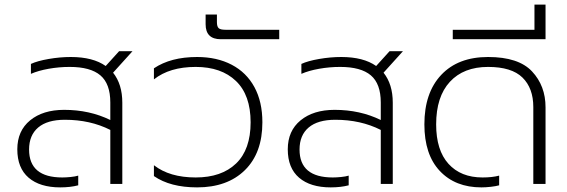

<svg xmlns="http://www.w3.org/2000/svg" viewBox="-20 -797 2459 832"><path d="M55 -150Q55 -230 110.5 -275.5Q166 -321 258 -321Q368 -321 458 -277V-353Q458 -434 415 -470.5Q372 -507 282 -507Q236 -507 191 -499Q146 -491 114 -477V-520Q142 -533 191 -541.5Q240 -550 287 -550Q383 -550 438 -511L496 -575H554L470 -482Q510 -432 510 -352V0H458V-234Q371 -278 261 -278Q185 -278 145.5 -244.5Q106 -211 106 -149Q106 -28 250 -28Q266 -28 286 -30Q306 -32 319 -36V6Q285 15 241 15Q153 15 104 -27Q55 -69 55 -150Z M647 -34V-81Q715 -28 828 -28Q940 -28 1003 -88.5Q1066 -149 1066 -267Q1066 -385 1002.5 -446Q939 -507 828 -507Q715 -507 647 -453V-501Q720 -550 834 -550Q920 -550 984 -516.5Q1048 -483 1082.5 -419.5Q1117 -356 1117 -267Q1117 -134 1041 -59.5Q965 15 834 15Q718 15 647 -34Z M871 -692V-734H920V-701Q920 -682 927.5 -675Q935 -668 957 -668H1190V-627H937Q871 -627 871 -692Z M1227 -150Q1227 -230 1282.5 -275.5Q1338 -321 1430 -321Q1540 -321 1630 -277V-353Q1630 -434 1587 -470.5Q1544 -507 1454 -507Q1408 -507 1363 -499Q1318 -491 1286 -477V-520Q1314 -533 1363 -541.5Q1412 -550 1459 -550Q1555 -550 1610 -511L1668 -575H1726L1642 -482Q1682 -432 1682 -352V0H1630V-234Q1543 -278 1433 -278Q1357 -278 1317.5 -244.5Q1278 -211 1278 -149Q1278 -28 1422 -28Q1438 -28 1458 -30Q1478 -32 1491 -36V6Q1457 15 1413 15Q1325 15 1276 -27Q1227 -69 1227 -150Z M1819 -258Q1819 -395 1892 -472.5Q1965 -550 2095 -550Q2227 -550 2285.5 -487.5Q2344 -425 2344 -332V0H2291V-333Q2291 -415 2244 -461Q2197 -507 2095 -507Q1989 -507 1929.5 -442.5Q1870 -378 1870 -258Q1870 -146 1923.5 -87Q1977 -28 2071 -28Q2113 -28 2143 -36V6Q2129 10 2107 12.5Q2085 15 2066 15Q1953 15 1886 -56Q1819 -127 1819 -258Z M1942 -668H2296V-777H2344V-627H1942Z"/></svg>

Font: Prompt ExtraLight
Style: Regular
Weight: 275
Designer: Katatrad Team
Foundry: CadsonDemak
Version: Version 1.001